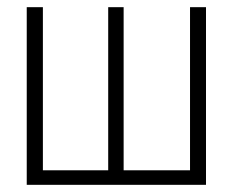

<svg xmlns="http://www.w3.org/2000/svg" viewBox="-20 -515 648 535"><path d="M54.5 0V-495H99.5V-40.5H509.5V-495H554V0ZM281.5 0V-495H324.5V0Z"/></svg>

Font: Russolo 10pt ExtraLight
Style: Regular
Weight: 200
Designer: Micah Stupak-Hahn
Version: Version 1.000